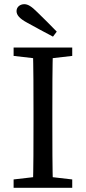

<svg xmlns="http://www.w3.org/2000/svg" viewBox="-20 -897 410 917"><path d="M45 0H325V-40L195 -55H175L45 -40V0ZM137 0H233C230 -103 230 -207 230 -310V-360C230 -465 230 -569 233 -670H137C140 -567 140 -463 140 -360V-310C140 -205 140 -101 137 0ZM45 -630 175 -615H195L325 -630V-670H45V-630ZM251 -746C221 -777 190 -808 158 -839C130 -867 113 -877 96 -877C76 -877 59 -864 59 -844C59 -826 72 -809 109 -789C149 -767 191 -744 233 -722L251 -746Z"/></svg>

Font: Source Serif Variable
Style: Regular
Weight: 389
Designer: Frank Grießhammer
Foundry: Adobe Systems Incorporated
Version: Version 3.001;hotconv 1.0.111;makeotfexe 2.5.65597